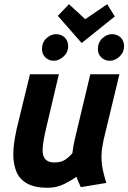

<svg xmlns="http://www.w3.org/2000/svg" viewBox="-20 -878 608 910"><path d="M206 12Q146 12 110 -7.5Q74 -27 58.5 -62.5Q43 -98 43 -147Q43 -174 47.5 -204Q52 -234 59 -267L122 -526H259L200 -276Q192 -242 187 -214.5Q182 -187 182 -166Q182 -147 188 -134Q194 -121 206.5 -114.5Q219 -108 238 -108Q269 -108 288 -120.5Q307 -133 323 -152Q325 -169 327.5 -183Q330 -197 334 -216L408 -526H546L471 -215Q467 -195 464 -175.5Q461 -156 461 -136Q461 -103 467.5 -72.5Q474 -42 484 -11L363 9Q359 1 351.5 -16.5Q344 -34 342 -40Q320 -24 284.5 -6Q249 12 206 12ZM367 -674 254 -803 307 -858 384 -787 488 -858 524 -800ZM235 -590Q212 -590 195.5 -605.5Q179 -621 179 -645Q179 -677 200 -696.5Q221 -716 246 -716Q270 -716 286.5 -700.5Q303 -685 303 -659Q303 -630 281 -610Q259 -590 235 -590ZM500 -590Q477 -590 460.5 -605.5Q444 -621 444 -645Q444 -677 465 -696.5Q486 -716 511 -716Q535 -716 551.5 -700.5Q568 -685 568 -659Q568 -630 546.5 -610Q525 -590 500 -590Z"/></svg>

Font: Ubuntu Sans Mono
Style: Bold Italic
Weight: 700
Italic angle: -13.5°
Monospace: yes
Designer: Dalton Maag Ltd
Foundry: Dalton Maag Ltd
Version: Version 1.006